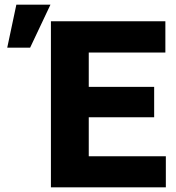

<svg xmlns="http://www.w3.org/2000/svg" viewBox="-20 -802 752 822"><path d="M11 -598H109L196 -782H50ZM198 0H690V-133H360V-300H640V-430H360V-577H688V-711H198Z"/></svg>

Font: Asimov Pro
Style: Blk
Weight: 900
Designer: Google
Version: Version 2.000980; 2014